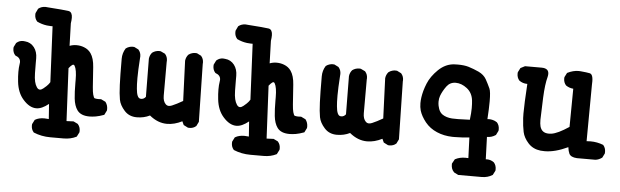

<svg xmlns="http://www.w3.org/2000/svg" viewBox="-44 -671 3089 956"><g transform="rotate(5 1500.0 -193.0)"><path d="M330.1 -156.2V-171.9Q330.1 -221.2 318.8 -240.7Q315.9 -245.6 312.5 -245.6Q307.6 -245.6 299.3 -237.3Q294.9 -232.9 289.6 -226.1L302.7 37.1L337.9 35.6L359.9 46.4L360.4 47.4Q372.1 60.5 372.1 80.1Q372.1 83 371.6 87.4L360.4 109.4L358.9 110.4Q330.6 124.5 295.9 124.5H229.5Q184.6 124.5 145 107.9L144.5 106.9Q132.8 93.8 132.8 74.2Q132.8 71.3 133.3 66.9L144.5 44.9L145.5 44.4Q164.1 33.2 191.4 33.2Q202.1 33.2 213.9 34.7L208.5 -40.5Q174.8 -13.2 147 -13.2Q112.8 -13.2 81.1 -49.3Q51.3 -82.5 45.4 -137.2Q42.5 -163.6 42.5 -185.8Q42.5 -208 45.4 -225.6Q46.4 -230 46.4 -234.4Q46.4 -256.8 21.5 -265.6L20.5 -266.1L19.5 -267.1Q7.8 -280.3 7.8 -299.8Q7.8 -302.7 8.3 -307.1L19 -328.6L20 -329.1Q33.7 -341.3 52.2 -341.3Q57.6 -341.3 63 -340.3Q90.8 -337.9 108.4 -315.4Q125 -293.5 125 -261.2V-236.8Q125 -212.4 125.5 -186.8Q126 -161.1 129.9 -144.8Q133.8 -128.4 141.1 -117.7Q147.9 -107.4 156.7 -107.4Q164.1 -107.4 173.6 -115Q183.1 -122.6 188 -127.4Q192.9 -132.3 195.1 -134.8Q197.3 -137.2 199.2 -139.6Q202.6 -144 205.6 -148.9L192.4 -427.2Q190.4 -427.2 183.3 -427.2Q176.3 -427.2 163.6 -428.7Q137.7 -432.1 113.8 -443.8L113.3 -444.8Q101.6 -458 101.6 -477.5Q101.6 -480.5 102.1 -484.9L112.8 -507.3L113.8 -508.3Q128.9 -520 149.4 -520Q154.8 -520 160.6 -519Q243.7 -513.2 265.1 -509.8Q274.9 -508.3 279.8 -499Q284.2 -490.7 284.2 -477.8Q284.2 -464.8 281.7 -449.7L285.2 -337.4Q301.8 -343.8 319.8 -343.8Q339.8 -343.8 357.4 -336.9Q379.4 -328.6 392.1 -310.1Q408.7 -286.1 411.6 -242.2L418.5 -143.1Q420.4 -117.7 423.8 -105.5Q428.2 -88.9 433.1 -87.9Q442.4 -85.9 450 -85.9Q457.5 -85.9 464.8 -86.4L486.8 -75.7L487.8 -74.7Q499 -59.6 499 -40Q499 -37.1 498.5 -32.7L487.3 -10.3Q463.4 -1.5 445.8 1.5Q428.2 4.4 414.1 4.4Q371.1 4.4 353 -20.5Q337.4 -42 333.5 -78.6Q330.1 -109.9 330.1 -156.2Z M663.1 -105.5Q676.8 -105.5 686 -117.7L684.1 -308.1Q686 -325.7 697.3 -338.9Q712.9 -350.6 732.4 -350.6Q735.4 -350.6 739.7 -350.1L762.2 -339.4L762.7 -338.4Q774.4 -325.2 774.4 -305.7Q774.4 -302.7 773.9 -299.8V-130.9Q773.9 -103 787.6 -89.4Q794.4 -82.5 803.7 -82.5Q810.1 -82.5 818.8 -85.9Q841.3 -95.2 872.6 -113.3L864.7 -313.5Q864.7 -313.5 864.7 -314Q866.7 -331.5 877.9 -344.7Q887.2 -351.6 896 -354Q904.8 -356.4 910.4 -356.4Q916 -356.4 920.4 -356L941.9 -345.2L942.4 -344.2Q954.1 -331.1 954.1 -311.5Q954.1 -308.6 953.6 -305.7L959.5 -16.6L948.7 5.4L947.8 5.9Q934.6 17.6 915 17.6Q912.1 17.6 907.7 17.1L885.7 5.9L877.4 -12.2Q838.9 7.3 801.8 7.3Q755.9 7.3 714.4 -26.9Q685.1 -12.2 649.4 -12.2Q610.8 -12.2 587.2 -38.6Q563.5 -64.9 558.3 -92.3Q553.2 -119.6 551.3 -165.8Q549.3 -211.9 549.3 -295.9Q549.3 -324.7 564.5 -348.6Q573.7 -355.5 582.5 -357.9Q591.3 -360.4 596.9 -360.4Q602.5 -360.4 606.9 -359.9L628.4 -349.1L628.9 -348.1Q640.6 -335 640.6 -315.4Q640.6 -312.5 640.1 -309.1Q635.7 -243.2 635.7 -207.5Q635.7 -171.9 637.7 -153.8Q641.6 -108.4 658.7 -106Q661.1 -105.5 663.1 -105.5Z M1330.1 -156.2V-171.9Q1330.1 -221.2 1318.8 -240.7Q1315.9 -245.6 1312.5 -245.6Q1307.6 -245.6 1299.3 -237.3Q1294.9 -232.9 1289.6 -226.1L1302.7 37.1L1337.9 35.6L1359.9 46.4L1360.4 47.4Q1372.1 60.5 1372.1 80.1Q1372.1 83 1371.6 87.4L1360.4 109.4L1358.9 110.4Q1330.6 124.5 1295.9 124.5H1229.5Q1184.6 124.5 1145 107.9L1144.5 106.9Q1132.8 93.8 1132.8 74.2Q1132.8 71.3 1133.3 66.9L1144.5 44.9L1145.5 44.4Q1164.1 33.2 1191.4 33.2Q1202.1 33.2 1213.9 34.7L1208.5 -40.5Q1174.8 -13.2 1147 -13.2Q1112.8 -13.2 1081.1 -49.3Q1051.3 -82.5 1045.4 -137.2Q1042.5 -163.6 1042.5 -185.8Q1042.5 -208 1045.4 -225.6Q1046.4 -230 1046.4 -234.4Q1046.4 -256.8 1021.5 -265.6L1020.5 -266.1L1019.5 -267.1Q1007.8 -280.3 1007.8 -299.8Q1007.8 -302.7 1008.3 -307.1L1019 -328.6L1020 -329.1Q1033.7 -341.3 1052.2 -341.3Q1057.6 -341.3 1063 -340.3Q1090.8 -337.9 1108.4 -315.4Q1125 -293.5 1125 -261.2V-236.8Q1125 -212.4 1125.5 -186.8Q1126 -161.1 1129.9 -144.8Q1133.8 -128.4 1141.1 -117.7Q1147.9 -107.4 1156.7 -107.4Q1164.1 -107.4 1173.6 -115Q1183.1 -122.6 1188 -127.4Q1192.9 -132.3 1195.1 -134.8Q1197.3 -137.2 1199.2 -139.6Q1202.6 -144 1205.6 -148.9L1192.4 -427.2Q1190.4 -427.2 1183.3 -427.2Q1176.3 -427.2 1163.6 -428.7Q1137.7 -432.1 1113.8 -443.8L1113.3 -444.8Q1101.6 -458 1101.6 -477.5Q1101.6 -480.5 1102.1 -484.9L1112.8 -507.3L1113.8 -508.3Q1128.9 -520 1149.4 -520Q1154.8 -520 1160.6 -519Q1243.7 -513.2 1265.1 -509.8Q1274.9 -508.3 1279.8 -499Q1284.2 -490.7 1284.2 -477.8Q1284.2 -464.8 1281.7 -449.7L1285.2 -337.4Q1301.8 -343.8 1319.8 -343.8Q1339.8 -343.8 1357.4 -336.9Q1379.4 -328.6 1392.1 -310.1Q1408.7 -286.1 1411.6 -242.2L1418.5 -143.1Q1420.4 -117.7 1423.8 -105.5Q1428.2 -88.9 1433.1 -87.9Q1442.4 -85.9 1450 -85.9Q1457.5 -85.9 1464.8 -86.4L1486.8 -75.7L1487.8 -74.7Q1499 -59.6 1499 -40Q1499 -37.1 1498.5 -32.7L1487.3 -10.3Q1463.4 -1.5 1445.8 1.5Q1428.2 4.4 1414.1 4.4Q1371.1 4.4 1353 -20.5Q1337.4 -42 1333.5 -78.6Q1330.1 -109.9 1330.1 -156.2Z M1663.1 -105.5Q1676.8 -105.5 1686 -117.7L1684.1 -308.1Q1686 -325.7 1697.3 -338.9Q1712.9 -350.6 1732.4 -350.6Q1735.4 -350.6 1739.7 -350.1L1762.2 -339.4L1762.7 -338.4Q1774.4 -325.2 1774.4 -305.7Q1774.4 -302.7 1773.9 -299.8V-130.9Q1773.9 -103 1787.6 -89.4Q1794.4 -82.5 1803.7 -82.5Q1810.1 -82.5 1818.8 -85.9Q1841.3 -95.2 1872.6 -113.3L1864.7 -313.5Q1864.7 -313.5 1864.7 -314Q1866.7 -331.5 1877.9 -344.7Q1887.2 -351.6 1896 -354Q1904.8 -356.4 1910.4 -356.4Q1916 -356.4 1920.4 -356L1941.9 -345.2L1942.4 -344.2Q1954.1 -331.1 1954.1 -311.5Q1954.1 -308.6 1953.6 -305.7L1959.5 -16.6L1948.7 5.4L1947.8 5.9Q1934.6 17.6 1915 17.6Q1912.1 17.6 1907.7 17.1L1885.7 5.9L1877.4 -12.2Q1838.9 7.3 1801.8 7.3Q1755.9 7.3 1714.4 -26.9Q1685.1 -12.2 1649.4 -12.2Q1610.8 -12.2 1587.2 -38.6Q1563.5 -64.9 1558.3 -92.3Q1553.2 -119.6 1551.3 -165.8Q1549.3 -211.9 1549.3 -295.9Q1549.3 -324.7 1564.5 -348.6Q1573.7 -355.5 1582.5 -357.9Q1591.3 -360.4 1596.9 -360.4Q1602.5 -360.4 1606.9 -359.9L1628.4 -349.1L1628.9 -348.1Q1640.6 -335 1640.6 -315.4Q1640.6 -312.5 1640.1 -309.1Q1635.7 -243.2 1635.7 -207.5Q1635.7 -171.9 1637.7 -153.8Q1641.6 -108.4 1658.7 -106Q1661.1 -105.5 1663.1 -105.5Z M2308.1 -56.6Q2269.5 -52.2 2235.4 -52.2Q2229 -52.2 2223.1 -52.2Q2180.7 -53.2 2145.5 -68.4Q2109.9 -83.5 2086.4 -112.3Q2063.5 -141.1 2055.2 -168.5Q2050.3 -185.5 2050.3 -205.6Q2050.3 -233.9 2059.6 -268.1Q2064.9 -286.6 2072.3 -304.7Q2087.4 -341.8 2122.6 -376Q2158.7 -410.6 2202.6 -412.6Q2211.4 -413.1 2219.2 -413.1Q2251 -413.1 2272.9 -406.7Q2299.8 -398.4 2325.2 -386.7Q2351.6 -374 2363.8 -352.5Q2375 -332.5 2386.2 -308.1Q2393.1 -293 2393.1 -244.6Q2393.1 -209 2389.6 -155.3Q2393.1 -155.8 2399.7 -155.8Q2406.2 -155.8 2416.7 -153.3Q2427.2 -150.9 2438 -143.6Q2450.2 -129.9 2450.2 -109.9Q2450.2 -106.4 2449.7 -102.1L2439 -80.6L2437.5 -79.6Q2418.9 -66.9 2396 -66.9Q2395.5 -66.9 2395 -66.9L2398.9 44.9Q2401.4 44.4 2404.3 44.4Q2424.8 44.4 2440.4 56.6Q2452.1 70.3 2452.1 89.8Q2452.1 92.8 2451.7 97.2L2440.4 119.1L2439.5 119.6Q2416.5 134.3 2385.7 134.3H2269L2247.6 123.5Q2238.8 114.3 2235.8 105Q2232.9 95.7 2232.9 86.9Q2232.9 84.5 2232.9 80.6L2245.1 58.6L2246.6 57.6Q2269 45.9 2296.9 45.9Q2304.2 45.9 2312 46.4ZM2302.7 -144.5Q2307.1 -179.7 2307.1 -202.6Q2307.1 -225.6 2305.2 -241.2Q2300.8 -279.3 2273.4 -300.5Q2246.1 -321.8 2216.8 -321.8Q2188.5 -321.8 2171.4 -298.8Q2153.3 -273.9 2144.5 -250Q2139.6 -236.3 2139.6 -220.7Q2139.6 -210 2141.6 -200.4Q2143.6 -190.9 2146 -184.6Q2152.3 -167 2166 -157.7Q2185.5 -145 2213.9 -143.1Q2223.6 -142.6 2243.4 -142.6Q2263.2 -142.6 2302.7 -144.5Z M2687.5 -21Q2677.2 -21 2666.5 -22Q2628.4 -26.4 2604.7 -52.5Q2581.1 -78.6 2575 -106.9Q2568.8 -135.3 2566.4 -176.3Q2565.9 -185.5 2565.9 -199.2Q2565.9 -246.1 2572.3 -347.2Q2572.3 -347.2 2571.8 -347.2Q2548.8 -347.2 2531.2 -360.4Q2519.5 -374 2519.5 -393.6Q2519.5 -396.5 2520 -400.9L2531.2 -422.9L2553.2 -434.1H2634.8Q2635.7 -434.1 2636.7 -434.1Q2655.8 -434.1 2665 -425.3Q2671.9 -418 2671.9 -405.8Q2671.9 -398.9 2669.9 -390.6Q2659.7 -353.5 2656.7 -286.6Q2652.8 -195.8 2652.8 -175.3Q2652.8 -154.8 2656.2 -142.1Q2665 -109.9 2700.2 -109.9Q2706.5 -109.9 2713.4 -110.8Q2744.6 -115.2 2800.3 -152.3L2802.2 -343.3Q2782.2 -344.7 2765.1 -356.4Q2752.9 -370.1 2752.9 -389.6Q2752.9 -392.6 2753.4 -397L2764.6 -418.9Q2793.5 -433.6 2821.3 -433.6Q2826.2 -433.6 2831.5 -433.1Q2863.3 -430.2 2877.4 -427.2Q2888.7 -424.8 2892.1 -406.2Q2893.6 -397.5 2893.6 -387.9Q2893.6 -378.4 2893.1 -370.1L2891.1 -88.9Q2900.9 -89.8 2910.6 -89.8Q2944.3 -89.8 2975.1 -77.6L2975.6 -76.7Q2987.3 -63.5 2987.3 -43.5Q2987.3 -40 2986.8 -35.6L2976.1 -14.2Q2960 -2.4 2942.9 -0.5H2942.4H2850.6H2850.1Q2819.8 -2.4 2811.5 -19Q2805.7 -31.2 2803.2 -51.3Q2738.8 -21 2687.5 -21Z"/></g></svg>

Font: Bakudai
Style: Medium
Weight: 500
Version: Version 1.48